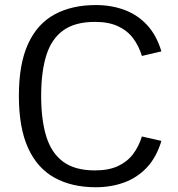

<svg xmlns="http://www.w3.org/2000/svg" viewBox="-20 -748 721 779"><path d="M368.7 11.7Q271.5 11.7 201.4 -26.9Q131.3 -65.4 94 -147.5Q56.6 -229.5 56.6 -358.9Q56.6 -488.8 94 -570.1Q131.3 -651.4 201.4 -689.5Q271.5 -727.5 368.7 -727.5Q431.6 -727.5 484.9 -707.8Q538.1 -688 576.7 -646.5Q615.2 -605 634.8 -539.6L555.7 -521Q543.5 -561.5 520 -592.8Q496.6 -624 458.7 -641.6Q420.9 -659.2 365.2 -659.2Q284.2 -659.2 236.3 -624.5Q188.5 -589.8 167.7 -522.9Q147 -456.1 147 -358.9Q147 -262.2 167.7 -194.6Q188.5 -127 236.3 -91.8Q284.2 -56.6 365.2 -56.6Q420.9 -56.6 458.7 -74.2Q496.6 -91.8 520 -123Q543.5 -154.3 555.7 -194.3L634.8 -176.3Q615.2 -110.8 576.7 -69.3Q538.1 -27.8 484.9 -8.1Q431.6 11.7 368.7 11.7Z"/></svg>

Font: Pontano Sans
Style: Regular
Weight: 400
Designer: Vernon Adams
Foundry: Vernon Adams
Version: Version 2.001